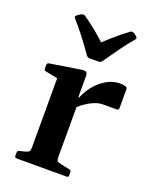

<svg xmlns="http://www.w3.org/2000/svg" viewBox="-142 -838 734 918"><g transform="rotate(20 225.5 -379.0)"><path d="M395 -743Q402 -736 396 -729Q369 -698 341 -659Q313 -620 283 -577Q277 -569 267 -569H221Q211 -569 205 -577Q175 -620 146 -657.5Q117 -695 90 -725Q84 -733 91 -739Q96 -743 102 -747.5Q108 -752 114 -754Q123 -758 131 -753Q167 -728 198.5 -702Q230 -676 259 -648H235Q264 -676 295 -703Q326 -730 360 -755Q368 -761 377 -756Q382 -754 386 -750.5Q390 -747 395 -743ZM108 0V-313H242V0ZM437 -393Q437 -384 427 -384H363Q349 -384 337.5 -382Q326 -380 314 -375Q290 -365 268 -349.5Q246 -334 230 -315L229 -350Q238 -381 254.5 -409Q271 -437 294 -459Q317 -481 344 -493.5Q371 -506 400 -506Q437 -506 437 -492ZM56 0Q47 0 47 -10V-26Q47 -36 57 -38L85 -45Q101 -50 104.5 -55Q108 -60 108 -75V-180H242V-76Q242 -60 245.5 -55.5Q249 -51 264 -47L312 -37Q321 -35 321 -25V-9Q321 0 311 0ZM108 -313V-462L126 -423L46 -439Q37 -440 37 -450V-469Q37 -478 47 -480L205 -505Q220 -507 227 -503Q234 -499 234 -485V-379L242 -362V-313Z"/></g></svg>

Font: Hahmlet SemiBold
Style: Regular
Weight: 600
Version: Version 1.002